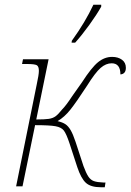

<svg xmlns="http://www.w3.org/2000/svg" viewBox="-20 -786 551 810"><path d="M306 -81 273 -182Q260 -221 249.5 -235Q239 -249 214 -253.5Q189 -258 128 -258L75 0H48L135 -430Q144 -471 144 -487Q144 -506 135 -511Q126 -516 93 -516H73L77 -536H185L133 -282Q168 -282 185.5 -284.5Q203 -287 214.5 -295.5Q226 -304 241 -323Q259 -341 285 -381Q310 -417 326 -439Q366 -501 393.5 -523.5Q421 -546 453 -546Q478 -546 494.5 -534Q511 -522 511 -500Q511 -474 488 -472Q488 -519 451 -519Q427 -519 404.5 -499.5Q382 -480 347 -424Q302 -355 277 -323.5Q252 -292 223 -275Q244 -270 256 -262Q268 -254 278 -237Q288 -220 299 -187L332 -86Q343 -56 352.5 -41.5Q362 -27 376 -22Q390 -17 416 -16H425L422 4H406Q363 4 342.5 -14.5Q322 -33 306 -81ZM283 -614Q340 -693 374 -766H407V-758Q388 -724 356.5 -680.5Q325 -637 297 -606H282Z"/></svg>

Font: Noto Serif NarrowThin
Style: Italic
Weight: 250
Width: 4
Italic angle: -12°
Designer: Monotype Design Team
Foundry: Monotype Imaging Inc.
Version: Version 1.001